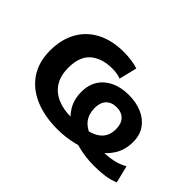

<svg xmlns="http://www.w3.org/2000/svg" viewBox="-97 -745 987 987"><g transform="rotate(45 396.5 -251.5)"><path d="M376 10Q281 10 210.5 -21Q140 -52 102 -110Q64 -168 64 -250Q64 -330 96.5 -389Q129 -448 190.5 -480.5Q252 -513 339 -513Q367 -513 395.5 -509Q424 -505 443 -498L419 -400Q409 -405 392 -408Q375 -411 358 -411Q282 -411 237.5 -373.5Q193 -336 193 -254Q193 -195 217.5 -157.5Q242 -120 284.5 -102Q327 -84 380 -84Q446 -84 493 -95Q540 -106 565 -132.5Q590 -159 590 -204Q590 -243 569.5 -264.5Q549 -286 512 -286Q476 -286 455.5 -264.5Q435 -243 435 -204Q435 -161 456 -132Q477 -103 519 -88.5Q561 -74 624 -74Q658 -74 695 -81.5Q732 -89 763 -107L786 -13Q755 0 721 5Q687 10 643 10Q583 10 526.5 -4Q470 -18 425.5 -45.5Q381 -73 354.5 -115Q328 -157 328 -214Q328 -265 351.5 -301Q375 -337 416.5 -356Q458 -375 512 -375Q566 -375 608 -357Q650 -339 674.5 -304.5Q699 -270 699 -219Q699 -162 672 -119Q645 -76 599 -47.5Q553 -19 495.5 -4.5Q438 10 376 10Z"/></g></svg>

Font: Nunito Sans 6pt
Style: Bold
Weight: 700
Version: Version 3.101;gftools[0.9.27]